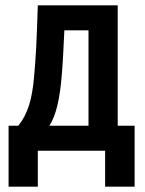

<svg xmlns="http://www.w3.org/2000/svg" viewBox="-20 -562 540 716"><path d="M12 134H121V0H372V134H482V-93H419V-542H121C117 -408 113 -338 107 -275C100 -193 84 -137 48 -93H12ZM210 -278C214 -323 217 -383 220 -449H310V-93H164C189 -131 203 -193 210 -278Z"/></svg>

Font: Noto Sans Mono ExtraCondensed SemiBold
Style: Regular
Weight: 600
Width: 2
Designer: Monotype Design Team
Foundry: Monotype Imaging Inc.
Version: Version 2.014